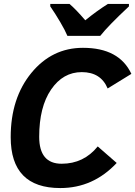

<svg xmlns="http://www.w3.org/2000/svg" viewBox="-20 -930 680 964"><path d="M282.7 14.2Q33.7 14.2 33.7 -241.2Q33.7 -437 137.2 -563.5Q240.7 -689.9 396.5 -689.9Q578.6 -689.9 639.6 -559.1L520.5 -485.8Q486.3 -567.9 390.6 -567.9Q296.4 -567.9 236.6 -480.5Q176.8 -393.1 176.8 -243.2Q176.8 -107.9 289.6 -107.9Q400.4 -107.9 470.7 -194.8L565.9 -111.8Q447.8 14.2 282.7 14.2ZM483.4 -750H318.4Q307.6 -776.4 282.2 -819.6Q256.8 -862.8 232.4 -897.9V-910.2H329.1Q359.9 -884.3 408.2 -828.1Q464.4 -874 521.5 -910.2H627.4V-897.9Q523.9 -801.3 483.4 -750Z"/></svg>

Font: Cadman
Style: Bold Italic
Weight: 700
Italic angle: -12°
Designer: Paul James MIller
Foundry: High-Logic / Made with FontCreator
Version: Version 2.114;March 28, 2021;FontCreator 13.0.0.2683 64-bit